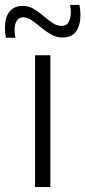

<svg xmlns="http://www.w3.org/2000/svg" viewBox="-75 -758 346 778"><path d="M67 0V-534H129V0ZM-51 -605Q-55 -625 -55 -645Q-55 -688 -36.5 -711Q-18 -734 17 -734Q42 -734 62.5 -721.5Q83 -709 101.5 -693Q120 -677 138 -665Q156 -653 176 -653Q195 -653 203.5 -669.5Q212 -686 212 -708Q212 -723 209 -738H247Q251 -717 251 -697Q251 -656 233.5 -631Q216 -606 179 -606Q154 -606 132 -618.5Q110 -631 91 -647Q72 -663 54 -675.5Q36 -688 19 -688Q2 -688 -7 -674Q-16 -660 -16 -636Q-16 -618 -12 -605Z"/></svg>

Font: Georama Light
Style: Regular
Weight: 300
Designer: Jean-Baptiste Levee
Foundry: Production Type
Version: Version 1.000